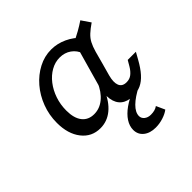

<svg xmlns="http://www.w3.org/2000/svg" viewBox="-160 -577 926 926"><g transform="rotate(-45 303.0 -114.5)"><path d="M208.1 11.3Q149.2 11.3 113.3 -34.7Q77.4 -80.6 77.4 -155.6Q77.4 -209.7 96 -258.5Q114.5 -307.3 146.8 -344.8Q179 -382.3 220.6 -404Q262.1 -425.8 308.1 -425.8Q349.2 -425.8 388.3 -407.7Q427.4 -389.5 457.3 -356.5L404 -303.2Q393.5 -333.9 368.5 -351.6Q343.5 -369.4 309.7 -369.4Q278.2 -369.4 249.6 -353.2Q221 -337.1 198.8 -308.5Q176.6 -279.8 164.1 -243.1Q151.6 -206.5 151.6 -165.3Q151.6 -113.7 173.4 -85.9Q195.2 -58.1 234.7 -58.1Q272.6 -58.1 303.6 -83.5Q334.7 -108.9 354.8 -156.5L351.6 -105.6Q328.2 -49.2 291.5 -19Q254.8 11.3 208.1 11.3ZM366.1 -206.5 412.9 -371.8Q438.7 -384.7 461.7 -397.6Q484.7 -410.5 507.3 -425.8L538.7 -379.8Q512.9 -362.1 496.4 -346.8Q479.8 -331.5 470.2 -312.9Q460.5 -294.4 452.4 -266.1L436.3 -206.5ZM417.7 -139.5Q407.3 -100.8 416.1 -78.6Q425 -56.5 454 -56.5Q475 -56.5 489.9 -68.1Q504.8 -79.8 516.9 -100L533.9 -129H589.5L570.2 -94.4Q549.2 -56.5 527.8 -32.7Q506.5 -8.9 483.1 2Q459.7 12.9 430.6 12.9Q391.9 12.9 369 -5.2Q346 -23.4 340.3 -58.5Q334.7 -93.5 348.4 -143.5L366.1 -206.5H436.3ZM399.2 197.6Q360.5 197.6 337.1 178.6Q313.7 159.7 313.7 128.2Q313.7 102.4 329.8 77.4Q346 52.4 376.6 30.6Q407.3 8.9 451.6 -8.9L483.1 -1.6Q433.1 23.4 406.9 49.6Q380.6 75.8 380.6 100.8Q380.6 116.1 393.5 126.6Q406.5 137.1 426.6 137.1Q455.6 137.1 472.6 124.2L492.7 168.5Q475.8 181.5 450.4 189.5Q425 197.6 399.2 197.6Z"/></g></svg>

Font: Playfair 5pt SemiExpanded Light
Style: Italic
Weight: 300
Width: 6
Italic angle: -15.6°
Designer: Claus Eggers Sørensen
Foundry: Claus Eggers Sørensen
Version: Version 2.203